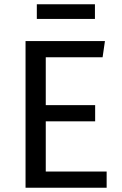

<svg xmlns="http://www.w3.org/2000/svg" viewBox="-20 -882 575 902"><path d="M462 -613H195V-388H427V-312H195V-76H481V0H100V-689H473ZM153 -793V-862H426V-793Z"/></svg>

Font: Fira Sans
Style: Regular
Weight: 400
Designer: bBox Type GmbH & Carrois Corporate GbR & Edenspiekermann AG
Foundry: bBox Type GmbH & Carrois Corporate GbR & Edenspiekermann AG
Version: Version 4.301